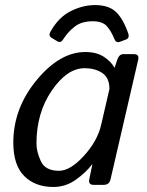

<svg xmlns="http://www.w3.org/2000/svg" viewBox="-20 -725 577 753"><path d="M482.4 -595.7Q489.7 -575.7 473.6 -569.8L450.2 -561Q435 -555.7 428.7 -571.8Q415.5 -604.5 398.4 -623Q381.3 -641.6 343.7 -641.6Q299.8 -641.6 273.2 -620.8Q246.5 -600.1 227.5 -570.3Q218.2 -555.2 205 -563L183.1 -576.2Q167.9 -585 179.2 -603Q210.4 -657.7 257.5 -681.4Q304.7 -705.1 353 -705.1Q404.8 -705.1 433.1 -679.7Q461.4 -654.3 482.4 -595.7ZM32.2 -165.5Q32.2 -299.8 123.3 -410.4Q214.4 -521 314.5 -521Q358.4 -521 386.7 -502.7Q415 -484.4 428.7 -460H429.7L439.9 -490.7Q447.3 -512.7 463.9 -512.7H504.9Q526.9 -512.7 522 -490.7L413.6 -22Q408.7 0 386.7 0H347.2Q325.7 0 330.1 -22L342.3 -80.6H341.3Q317.4 -48.8 277.6 -20.3Q237.8 8.3 189 8.3Q118.2 8.3 75.2 -34.4Q32.2 -77.1 32.2 -165.5ZM123 -162.1Q123 -129.9 140.4 -92.5Q157.7 -55.2 211.4 -55.2Q255.4 -55.2 308.6 -113.3Q361.8 -171.4 376.5 -234.4L409.2 -376Q409.2 -419.9 381.1 -438.7Q353 -457.5 311.5 -457.5Q243.2 -457.5 183.1 -369.9Q123 -282.2 123 -162.1Z"/></svg>

Font: Istok
Style: Italic
Weight: 500
Italic angle: -13°
Designer: Andrey V. Panov
Foundry: Andrey V. Panov
Version: Version 1.0.3